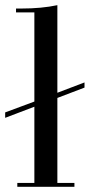

<svg xmlns="http://www.w3.org/2000/svg" viewBox="-28 -723 347 743"><path d="M194 -703V-364L299 -404V-384L194 -344V-15H260V0H39V-15H105V-310L-8 -267V-288L105 -330V-675H34V-690H55Q133 -690 194 -703Z"/></svg>

Font: Elsie Swash Caps
Style: Regular
Weight: 400
Designer: Alejandro Inler
Foundry: Alejandro Inler
Version: 1.001